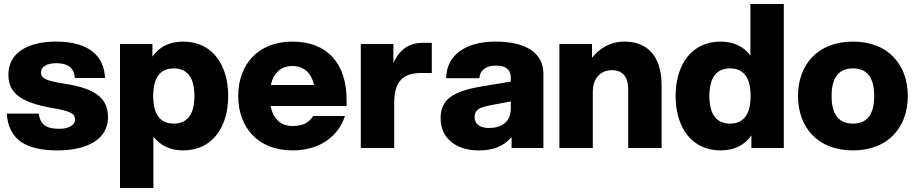

<svg xmlns="http://www.w3.org/2000/svg" viewBox="-20 -740 4584 960"><path d="M268 12C417 12 520 -45 520 -153C520 -240 470 -296 305 -321C207 -336 185 -349 185 -378C185 -407 215 -424 261 -424C305 -424 351 -411 354 -350H505C501 -456 429 -532 261 -532C114 -532 22 -473 22 -367C22 -280 75 -229 241 -200C341 -183 355 -170 355 -141C355 -112 319 -96 276 -96C218 -96 181 -112 174 -172H14C23 -36 117 12 268 12Z M580 -520V200H747V-57C780 -14 829 12 896 12C1043 12 1121 -106 1121 -260C1121 -414 1043 -532 896 -532C825 -532 775 -504 742 -457V-520ZM746 -260C746 -345 776 -398 849 -398C922 -398 952 -345 952 -260C952 -175 922 -122 849 -122C776 -122 746 -175 746 -260Z M1442 12C1578 12 1671 -57 1705 -160H1546C1526 -128 1497 -110 1442 -110C1383 -110 1345 -147 1333 -210H1713V-240C1713 -422 1617 -532 1442 -532C1267 -532 1171 -414 1171 -260C1171 -106 1267 12 1442 12ZM1334 -315C1347 -375 1385 -410 1442 -410C1499 -410 1537 -375 1550 -315Z M1784 0H1951V-225C1951 -338 1999 -375 2087 -375H2139V-526H2096C2027 -526 1977 -494 1947 -424V-520H1784Z M2538 0H2697V-372C2697 -470 2618 -532 2456 -532C2316 -532 2212 -470 2211 -349H2377C2378 -384 2406 -412 2458 -412C2520 -412 2534 -383 2534 -352V-332L2395 -309C2242 -284 2183 -242 2183 -149C2183 -45 2264 12 2374 12C2442 12 2494 -5 2538 -54ZM2353 -155C2353 -191 2377 -203 2429 -213L2534 -233V-197C2534 -127 2483 -100 2425 -100C2378 -100 2353 -121 2353 -155Z M3121 -292V0H3288V-313C3288 -466 3211 -532 3103 -532C3030 -532 2976 -497 2940 -451V-520H2777V0H2944V-281C2944 -349 2983 -389 3039 -389C3103 -389 3121 -345 3121 -292Z M3899 0V-720H3732V-463C3699 -506 3650 -532 3583 -532C3436 -532 3358 -414 3358 -260C3358 -106 3436 12 3583 12C3654 12 3704 -16 3737 -63V0ZM3527 -260C3527 -345 3557 -398 3630 -398C3703 -398 3733 -345 3733 -260C3733 -175 3703 -122 3630 -122C3557 -122 3527 -175 3527 -260Z M4245 12C4423 12 4519 -106 4519 -260C4519 -414 4423 -532 4245 -532C4066 -532 3970 -414 3970 -260C3970 -106 4066 12 4245 12ZM4138 -260C4138 -345 4168 -398 4245 -398C4321 -398 4351 -345 4351 -260C4351 -175 4321 -122 4245 -122C4168 -122 4138 -175 4138 -260Z"/></svg>

Font: Aspekta 800
Style: Regular
Weight: 800
Designer: Ivo Dolenc
Version: Version 2.000